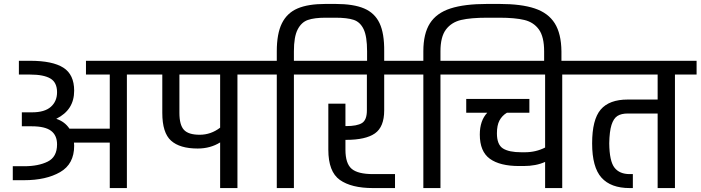

<svg xmlns="http://www.w3.org/2000/svg" viewBox="-20 -956 3561 976"><path d="M735 -647V-577H625V0H538V-231H356Q357 -226 357 -215Q357 -122 285.5 -81Q214 -40 103 -40H45V-111H103Q175 -111 222.5 -134.5Q270 -158 270 -222Q270 -268 239.5 -291Q209 -314 142 -314H91V-385H143Q207 -385 238.5 -413Q270 -441 270 -487Q270 -537 236 -557Q202 -577 133 -577H76V-647H133Q247 -647 302 -612Q357 -577 357 -495Q357 -446 334.5 -410.5Q312 -375 266 -352Q309 -338 333 -302H538V-577H417V-647Z M1297 -647V-577H1187V0H1099V-232Q1049 -201 985 -201Q894 -201 849.5 -241Q805 -281 805 -382V-577H715V-647ZM1099 -307V-577H892V-382Q892 -321 915 -296Q938 -271 995 -271Q1052 -271 1099 -307Z M1933 -695V-601H1846V-695Q1846 -771 1828.5 -807.5Q1811 -844 1778 -855Q1745 -866 1685 -866H1635Q1578 -866 1545 -854.5Q1512 -843 1493 -806Q1474 -769 1474 -695V-647H1584V-577H1474V0H1387V-577H1277V-647H1387V-695Q1387 -785 1413 -837.5Q1439 -890 1492.5 -913Q1546 -936 1635 -936H1685Q1777 -936 1831 -913Q1885 -890 1909.5 -838Q1934 -786 1933 -695Z M1736 -245V-195Q1736 -125 1767.5 -98Q1799 -71 1876 -71H1988V0H1876Q1766 0 1707.5 -41.5Q1649 -83 1649 -195V-429H1736V-315H1739Q1795 -315 1820 -330.5Q1845 -346 1845 -395V-577H1564V-647H2042V-577H1933V-395Q1933 -311 1886 -278Q1839 -245 1739 -245Z M2834 -695V-601H2746V-695Q2746 -769 2719.5 -806Q2693 -843 2645.5 -854.5Q2598 -866 2518 -866H2457Q2373 -866 2324 -854.5Q2275 -843 2247 -806Q2219 -769 2219 -695V-647H2329V-577H2219V0H2132V-577H2022V-647H2132V-695Q2132 -785 2165.5 -837.5Q2199 -890 2270 -913Q2341 -936 2457 -936H2518Q2630 -936 2698.5 -913Q2767 -890 2800 -837.5Q2833 -785 2834 -695Z M2948 -647V-577H2838V0H2751V-133Q2705 -112 2641 -112H2619Q2521 -112 2470 -149Q2419 -186 2419 -272Q2419 -343 2457 -383H2350V-453H2671V-383H2557Q2532 -368 2519 -343.5Q2506 -319 2506 -278Q2506 -221 2536.5 -201.5Q2567 -182 2630 -182H2648Q2704 -182 2751 -206V-577H2309V-647Z M3521 -647V-577H3411V0H3323V-379H3171Q3138 -379 3118.5 -366.5Q3099 -354 3088.5 -321Q3078 -288 3077 -227Q3078 -137 3103.5 -104Q3129 -71 3181 -71H3197V0H3181Q3085 0 3037.5 -53Q2990 -106 2990 -227Q2990 -348 3033.5 -399Q3077 -450 3171 -450H3323V-577H2928V-647Z"/></svg>

Font: Biryani
Style: Regular
Weight: 400
Designer: Dan Reynolds and Mathieu Réguer
Foundry: Dan Reynolds and Mathieu Réguer
Version: Version 1.004; ttfautohint (v1.1) -l 5 -r 5 -G 72 -x 0 -D la